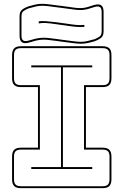

<svg xmlns="http://www.w3.org/2000/svg" viewBox="-20 -971 645 1001"><path d="M89 10Q65 10 54 -1Q43 -12 43 -36V-155Q43 -179 54 -190Q65 -201 89 -201H178V-517H89Q65 -517 54 -528Q43 -539 43 -563V-684Q43 -708 54 -719Q65 -730 89 -730H515Q539 -730 550 -719Q561 -708 561 -684V-563Q561 -539 550 -528Q539 -517 515 -517H428V-201H515Q539 -201 550 -190Q561 -179 561 -155V-36Q561 -12 550 -1Q539 10 515 10ZM89 0H515Q534 0 542.5 -8.5Q551 -17 551 -36V-155Q551 -174 542.5 -182.5Q534 -191 515 -191H418V-527H515Q534 -527 542.5 -535.5Q551 -544 551 -563V-684Q551 -703 542.5 -711.5Q534 -720 515 -720H89Q70 -720 61.5 -711.5Q53 -703 53 -684V-563Q53 -544 61.5 -535.5Q70 -527 89 -527H188V-191H89Q70 -191 61.5 -182.5Q53 -174 53 -155V-36Q53 -17 61.5 -8.5Q70 0 89 0ZM461 -90H143V-100H298V-620H143V-630H461V-620H308V-100H461ZM477 -757Q453 -750 436 -746.5Q419 -743 403 -743Q387 -743 367 -745.5Q347 -748 316 -752L300 -754L272 -758Q244 -762 226 -763.5Q208 -765 193 -763.5Q178 -762 164 -758.5Q150 -755 131 -749Q106 -742 94 -751Q82 -760 82 -785V-886Q82 -908 92.5 -918Q103 -928 124 -936H125V-937Q149 -944 165.5 -947.5Q182 -951 198.5 -951Q215 -951 234.5 -948.5Q254 -946 285 -942L302 -940L324 -937Q356 -932 375 -930Q394 -928 408 -929Q422 -930 436 -934Q450 -938 471 -945Q496 -952 508 -943Q520 -934 520 -909V-808Q520 -786 509.5 -776Q499 -766 478 -758H477ZM301 -764 317 -762Q347 -758 366.5 -755.5Q386 -753 402 -753Q418 -753 434 -756.5Q450 -760 474 -767Q491 -774 500.5 -781.5Q510 -789 510 -808V-909Q510 -928 501 -934Q492 -940 474 -935Q452 -928 438 -924Q424 -920 409.5 -919Q395 -918 375.5 -920Q356 -922 323 -927L301 -930L284 -932Q254 -936 234.5 -938.5Q215 -941 199.5 -941Q184 -941 168 -937.5Q152 -934 128 -927Q111 -920 101.5 -912.5Q92 -905 92 -886V-785Q92 -766 101 -760Q110 -754 128 -759Q148 -765 162.5 -768.5Q177 -772 192 -773.5Q207 -775 226 -773.5Q245 -772 273 -768ZM420 -841V-831Q400 -829 377 -831Q354 -833 316 -839L300 -841L272 -845Q239 -850 218.5 -851Q198 -852 182 -849V-860Q199 -862 219.5 -860.5Q240 -859 274 -855L302 -851L318 -849Q356 -843 378 -841Q400 -839 420 -841Z"/></svg>

Font: Bungee Outline
Style: Regular
Weight: 400
Designer: David Jonathan Ross
Foundry: David Jonathan Ross
Version: Version 1.000;PS 1.0;hotconv 1.0.72;makeotf.lib2.5.5900